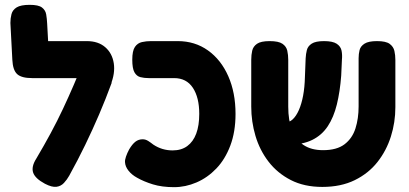

<svg xmlns="http://www.w3.org/2000/svg" viewBox="-20 -755 1691 794"><path d="M166 5Q125 -17 117 -41.5Q109 -66 130 -99Q162 -153 189.5 -204Q217 -255 240.5 -305Q264 -355 285.5 -405Q307 -455 327 -506L442 -413Q417 -345 390 -282Q363 -219 332.5 -156Q302 -93 266 -28Q257 -12 244.5 1.5Q232 15 213.5 17.5Q195 20 166 5ZM437 -403 338 -432H113Q69 -432 51 -448.5Q33 -465 31 -508L23 -660Q23 -679 27.5 -696.5Q32 -714 49 -724.5Q66 -735 103 -735Q139 -735 153.5 -724Q168 -713 171 -695.5Q174 -678 175 -658L179 -585H339Q386 -585 415 -560Q444 -535 450.5 -493.5Q457 -452 437 -403Z M700 19Q650 19 612.5 7.5Q575 -4 547 -20Q525 -32 511.5 -49Q498 -66 497 -84Q496 -93 501 -107.5Q506 -122 514 -137Q527 -159 540 -169Q553 -179 570 -179Q582 -179 593 -172Q604 -165 614 -157Q632 -145 652 -139Q672 -133 694 -133Q730 -133 754.5 -151Q779 -169 791.5 -202.5Q804 -236 804 -284Q804 -352 777.5 -392Q751 -432 700 -432H595Q576 -432 560.5 -436Q545 -440 536 -456Q527 -472 527 -508Q527 -545 538 -561Q549 -577 567 -581Q585 -585 604 -585H715Q786 -585 840 -546.5Q894 -508 924 -440Q954 -372 954 -284Q954 -210 932.5 -153Q911 -96 874.5 -58Q838 -20 792.5 -0.5Q747 19 700 19Z M1313 18Q1238 18 1182.5 -10.5Q1127 -39 1090.5 -86.5Q1054 -134 1036.5 -193Q1019 -252 1019 -314V-508Q1019 -528 1023 -545.5Q1027 -563 1043 -574Q1059 -585 1095 -585Q1132 -585 1148 -574Q1164 -563 1168 -545.5Q1172 -528 1172 -507V-314Q1172 -257 1187.5 -217Q1203 -177 1235 -155.5Q1267 -134 1316 -134Q1373 -134 1405 -158.5Q1437 -183 1450 -224Q1463 -265 1463 -315V-514Q1463 -532 1467 -548Q1471 -564 1487.5 -574.5Q1504 -585 1539 -585Q1576 -585 1591.5 -573.5Q1607 -562 1611 -544.5Q1615 -527 1615 -507V-312Q1615 -249 1596.5 -190.5Q1578 -132 1541 -85Q1504 -38 1447 -10Q1390 18 1313 18ZM1123 -157 1117 -248H1158Q1176 -248 1190.5 -261.5Q1205 -275 1216 -300Q1227 -325 1233.5 -359.5Q1240 -394 1241 -437L1244 -514Q1245 -532 1249 -548Q1253 -564 1269 -574.5Q1285 -585 1320 -585Q1356 -585 1372.5 -574Q1389 -563 1392.5 -545.5Q1396 -528 1394 -508L1391 -442Q1386 -376 1373 -323Q1360 -270 1335.5 -233Q1311 -196 1271.5 -176.5Q1232 -157 1176 -157Z"/></svg>

Font: Fredoka SemiCondensed SemiBold
Style: Regular
Weight: 600
Width: 4
Designer: Ben Nathan
Foundry: Milena B. Brandão, Ben Nathan
Version: Version 2.001